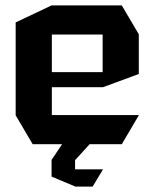

<svg xmlns="http://www.w3.org/2000/svg" viewBox="-20 -534 574 711"><path d="M101 0 38 -107V-451L171 -514H431L494 -407V-260L361 -211H172V-108H494V-107L431 0H311V1L258 59V93H361V94L323 157H258V156H257L171 120V58L210 0ZM172 -406V-267H360V-406Z"/></svg>

Font: Foldit Thin SemiBold
Style: Regular
Weight: 600
Version: Version 1.003